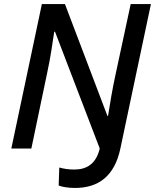

<svg xmlns="http://www.w3.org/2000/svg" viewBox="-20 -734 766 949"><path d="M351 195C465 195 546 138 575 0L726 -714H626L551 -365C536 -297 522 -213 514 -161H511L301 -714H187L36 0H135L213 -373C229 -444 242 -537 248 -577H252L473 0C455 76 409 104 347 104C319 104 294 100 273 94L270 183C287 190 318 195 351 195Z"/></svg>

Font: Noto Sans Medium
Style: Italic
Weight: 500
Italic angle: -12°
Designer: Monotype Design Team
Foundry: Monotype Imaging Inc.
Version: Version 2.013